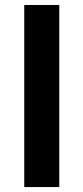

<svg xmlns="http://www.w3.org/2000/svg" viewBox="-20 -758 337 778"><path d="M220.2 0V-737.8H78.3V0Z"/></svg>

Font: Estedad VF
Style: Regular
Weight: 100
Designer: Amin Abedi
Version: Version 7.3